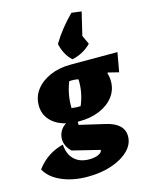

<svg xmlns="http://www.w3.org/2000/svg" viewBox="-211 -892 927 1182"><g transform="rotate(-15 252.5 -301.5)"><path d="M235 -144Q230 -144 226 -144V-124L389 -86Q502 -60 502 22Q502 72 462 112Q422 152 353.5 175.5Q285 199 199 199Q104 199 32 167Q-40 135 -68 81Q-33 35 8.5 8Q50 -19 101 -32Q105 30 140 64Q175 98 236 98Q271 98 294.5 87Q318 76 318 60L143 17Q123 -2 113.5 -23Q104 -44 104 -65Q104 -92 117 -115.5Q130 -139 154 -153Q91 -169 55.5 -208Q20 -247 20 -303Q20 -359 53 -402Q86 -445 143.5 -470Q201 -495 274 -495H573L551 -372L483 -389L480 -383Q488 -359 488 -332Q488 -277 455.5 -234.5Q423 -192 366 -168Q309 -144 235 -144ZM268 -232Q302 -313 298 -395Q276 -401 240 -399Q208 -318 211 -235Q240 -231 268 -232ZM425 -794 390 -647 416 -590Q364 -538 294 -524Q269 -547 254 -576Q239 -605 232 -638Q284 -725 362 -802Z"/></g></svg>

Font: Piazzolla Black
Style: Italic
Weight: 900
Italic angle: -11.3°
Designer: Juan Pablo del Peral
Foundry: Huerta Tipografica
Version: Version 1.330